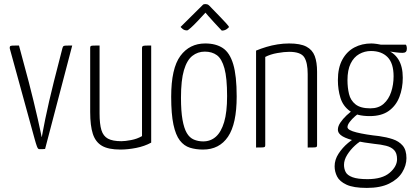

<svg xmlns="http://www.w3.org/2000/svg" viewBox="-20 -723 2029 941"><path d="M172 8Q166 8 161 -5.5Q156 -19 150 -41L28 -485Q27 -492 29 -495.5Q31 -499 41 -499.5Q51 -500 73 -500L121 -321Q133 -275 144.5 -227.5Q156 -180 165 -140.5Q174 -101 179 -76.5Q184 -52 184 -52H185Q185 -52 189.5 -76.5Q194 -101 202 -140.5Q210 -180 221 -227.5Q232 -275 244 -323L286 -487Q288 -494 290.5 -496.5Q293 -499 302.5 -499.5Q312 -500 334 -500L201 7Q197 8 186.5 8Q176 8 172 8Z M570 10Q511 10 479.5 -8.5Q448 -27 435 -67Q422 -107 422 -174V-488Q422 -494 424 -496.5Q426 -499 435.5 -499.5Q445 -500 468 -500V-167Q468 -115 477 -85.5Q486 -56 509 -43.5Q532 -31 575 -31Q593 -31 622.5 -36.5Q652 -42 676 -56V-488Q676 -494 679 -496.5Q682 -499 691.5 -499.5Q701 -500 721 -500V-24Q688 -6 647 2Q606 10 570 10Z M975 10Q940 10 911 1Q882 -8 861.5 -34.5Q841 -61 830 -112.5Q819 -164 819 -249Q819 -388 864 -449Q909 -510 986 -510Q1038 -510 1072 -487.5Q1106 -465 1123 -408.5Q1140 -352 1140 -250Q1140 -116 1097.5 -53Q1055 10 975 10ZM976 -30Q1012 -30 1038 -53Q1064 -76 1078.5 -124.5Q1093 -173 1093 -252Q1093 -341 1080 -388Q1067 -435 1043 -452.5Q1019 -470 984 -470Q949 -470 922.5 -449Q896 -428 881.5 -379Q867 -330 867 -244Q867 -178 874.5 -136Q882 -94 895.5 -71Q909 -48 930 -39Q951 -30 976 -30ZM1067 -573Q1067 -573 1055.5 -585Q1044 -597 1029 -613.5Q1014 -630 1001.5 -644Q989 -658 987 -661Q987 -661 975 -648Q963 -635 946.5 -617.5Q930 -600 915.5 -587Q901 -574 897 -574Q884 -574 876 -580.5Q868 -587 865 -591L976 -701Q981 -703 988 -703Q992 -703 996.5 -701.5Q1001 -700 1006 -695Q1006 -695 1020.5 -680Q1035 -665 1054 -645.5Q1073 -626 1087.5 -610Q1102 -594 1102 -591Q1102 -588 1091.5 -580.5Q1081 -573 1067 -573Z M1235 0V-475Q1259 -485 1285.5 -493Q1312 -501 1340.5 -505.5Q1369 -510 1397 -510Q1452 -510 1481.5 -494.5Q1511 -479 1522.5 -448.5Q1534 -418 1534 -371V-12Q1534 -6 1532 -3.5Q1530 -1 1520.5 -0.5Q1511 0 1488 0V-360Q1488 -416 1471 -442.5Q1454 -469 1397 -469Q1373 -469 1339 -463Q1305 -457 1280 -444V-12Q1280 -6 1278 -3.5Q1276 -1 1266.5 -0.5Q1257 0 1235 0Z M1778 198Q1712 198 1678 182Q1644 166 1632 142Q1620 118 1620 92Q1620 60 1639 30.5Q1658 1 1686 -22.5Q1714 -46 1741 -56L1765 -40Q1743 -31 1720 -10Q1697 11 1681.5 36Q1666 61 1666 85Q1666 104 1674 120Q1682 136 1707.5 145.5Q1733 155 1781 155Q1853 155 1889.5 124Q1926 93 1926 57Q1926 28 1912 13Q1898 -2 1872.5 -8.5Q1847 -15 1814 -18Q1764 -24 1723.5 -32.5Q1683 -41 1659.5 -54.5Q1636 -68 1636 -88Q1636 -104 1648 -122Q1660 -140 1678.5 -157.5Q1697 -175 1716 -187L1749 -174Q1736 -167 1720.5 -153.5Q1705 -140 1694 -125.5Q1683 -111 1683 -100Q1683 -85 1727.5 -74Q1772 -63 1838 -56Q1874 -51 1904.5 -41Q1935 -31 1953.5 -9.5Q1972 12 1972 52Q1972 88 1951 122Q1930 156 1887 177Q1844 198 1778 198ZM1792 -154Q1729 -154 1695 -178.5Q1661 -203 1648.5 -243.5Q1636 -284 1636 -330Q1636 -391 1658 -431Q1680 -471 1717 -490.5Q1754 -510 1800 -510Q1810 -510 1828 -507.5Q1846 -505 1860 -500L1871 -479Q1910 -467 1932 -432.5Q1954 -398 1954 -342Q1954 -291 1937.5 -248Q1921 -205 1885.5 -179.5Q1850 -154 1792 -154ZM1795 -192Q1835 -192 1860 -214Q1885 -236 1897 -272Q1909 -308 1909 -349Q1909 -413 1879.5 -443Q1850 -473 1798 -473Q1767 -473 1740.5 -458Q1714 -443 1698.5 -411.5Q1683 -380 1683 -330Q1683 -294 1690.5 -262.5Q1698 -231 1722.5 -211.5Q1747 -192 1795 -192ZM1953 -464Q1938 -464 1919.5 -466.5Q1901 -469 1883 -471.5Q1865 -474 1854 -476.5Q1843 -479 1843 -479L1818 -504H1969Q1971 -502 1972.5 -497Q1974 -492 1974 -484Q1974 -474 1969 -469Q1964 -464 1953 -464Z"/></svg>

Font: Yanone Kaffeesatz Light
Style: Regular
Weight: 300
Designer: Yanone (Cyrillic: Daniel Pouzeot, Huerta Tipografica, and Cyreal)
Foundry: Yanone
Version: Version 2.003